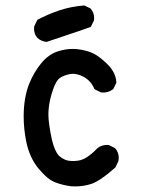

<svg xmlns="http://www.w3.org/2000/svg" viewBox="-20 -686 540 705"><path d="M66.9 -258.3Q66.9 -327.6 87.4 -378.9Q104.5 -420.9 130.9 -453.1Q157.7 -486.3 192.9 -497.6Q220.2 -506.3 246.1 -506.3Q252.9 -506.3 260.3 -505.9Q305.2 -501.5 334 -483.4Q353.5 -470.7 374.5 -450.2Q405.3 -419.4 407.2 -384.3V-382.3L396 -358.9Q385.3 -351.1 376 -348.6Q366.7 -346.2 360.8 -346.2Q355 -346.2 350.6 -346.7L327.1 -358.4L325.7 -361.3Q318.8 -377 308.6 -387.5Q298.3 -397.9 285.2 -404.8Q265.1 -415 247.6 -415Q242.2 -415 237.3 -414.1Q214.8 -409.7 200.2 -399.9Q186 -390.6 174.3 -356Q162.1 -319.8 159.2 -291Q157.7 -278.8 157.7 -264.4Q157.7 -250 160.9 -226.8Q164.1 -203.6 170.4 -173.8Q180.7 -130.4 196.8 -113.8Q205.1 -106 217.3 -100.3Q229.5 -94.7 248.5 -94.7Q256.8 -94.7 267.1 -96.2Q297.9 -100.1 337.4 -141.6Q345.7 -148.4 354.7 -151.1Q363.8 -153.8 372.1 -153.8Q375.5 -153.8 379.9 -153.3L402.3 -142.1L403.3 -141.1Q416 -126.5 416 -106.9Q416 -101.6 414.6 -94.2L403.8 -71.3Q346.7 -20.5 314 -10.3Q286.6 -1.5 254.9 -1.5Q245.6 -1.5 241.2 -2Q210.9 -5.9 183.6 -16.1Q155.3 -26.4 121.8 -66.7Q88.4 -106.9 76.2 -166.5Q66.9 -213.4 66.9 -258.3ZM117.7 -546.4Q110.4 -554.7 107.7 -563.7Q105 -572.8 105 -578.6Q105 -584.5 105.5 -588.9L117.2 -613.3Q157.2 -634.3 199 -648.2Q240.7 -662.1 289.6 -666L312.5 -654.8L313.5 -653.3Q325.7 -639.6 325.7 -619.1Q325.7 -616.2 325.2 -611.3L313.5 -587.4Q271 -571.8 231.4 -559.1Q191.9 -546.4 151.4 -532.2H149.4Q131.3 -534.7 117.7 -546.4Z"/></svg>

Font: Bakudai
Style: Bold
Weight: 700
Version: Version 1.48